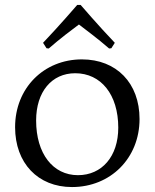

<svg xmlns="http://www.w3.org/2000/svg" viewBox="-20 -747 625 776"><path d="M177 -551C225 -593 271 -627 299 -648C326 -627 374 -592 421 -551L430 -552L444 -574C379 -642 306 -727 306 -727H292C292 -727 219 -642 154 -574L168 -552ZM271 9C427 9 544 -108 544 -266C544 -411 451 -507 311 -507C157 -507 41 -391 41 -233C41 -88 133 9 271 9ZM295 -39C194 -39 126 -126 126 -260C126 -376 189 -451 284 -451C388 -451 458 -365 458 -231C458 -115 392 -39 295 -39Z"/></svg>

Font: Alegreya SC
Style: Regular
Weight: 400
Designer: Juan Pablo del Peral
Foundry: Huerta Tipografica
Version: Version 2.007;PS 002.007;hotconv 1.0.88;makeotf.lib2.5.64775